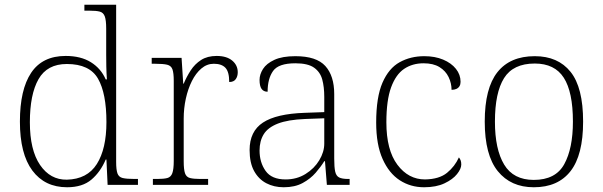

<svg xmlns="http://www.w3.org/2000/svg" viewBox="-20 -780 2543 810"><path d="M263 10Q169 10 116.5 -60.5Q64 -131 64 -267Q64 -402 111.5 -473Q159 -544 257 -544Q321 -544 363.5 -517.5Q406 -491 426 -445H431Q429 -472 428.5 -499.5Q428 -527 428 -548V-659Q428 -695 422 -711Q416 -727 401 -731Q386 -735 358 -735H336V-760H470V-97Q470 -64 475.5 -48.5Q481 -33 497.5 -29Q514 -25 548 -25H562V0H434L429 -107H426Q404 -55 366 -22.5Q328 10 263 10ZM262 -22Q348 -24 388.5 -88Q429 -152 429 -265Q429 -386 393.5 -448Q358 -510 262 -510Q179 -510 142.5 -446Q106 -382 106 -264Q106 -147 149 -84Q192 -21 262 -22Z M625 0V-25H643Q671 -25 686 -29Q701 -33 707 -49.5Q713 -66 713 -101V-439Q713 -472 707.5 -487.5Q702 -503 685 -507Q668 -511 635 -511H620V-536H746L753 -427H755Q767 -456 784.5 -483Q802 -510 828.5 -527Q855 -544 894 -544Q936 -544 959.5 -524.5Q983 -505 983 -475Q983 -458 974.5 -446Q966 -434 947 -434Q947 -477 931 -494Q915 -511 882 -511Q853 -511 829.5 -491Q806 -471 789.5 -438Q773 -405 764 -364Q755 -323 755 -280V-100Q755 -65 760.5 -49Q766 -33 781.5 -29Q797 -25 825 -25H858V0Z M1177 10Q1136 10 1103.5 -7Q1071 -24 1052 -58.5Q1033 -93 1033 -147Q1033 -226 1089.5 -263Q1146 -300 1265 -304L1348 -307V-371Q1348 -413 1339.5 -444.5Q1331 -476 1305 -494.5Q1279 -513 1226 -513Q1155 -513 1132 -480.5Q1109 -448 1109 -393Q1092 -393 1083.5 -405Q1075 -417 1075 -443Q1075 -466 1089.5 -489Q1104 -512 1137.5 -527.5Q1171 -543 1226 -543Q1315 -543 1352.5 -501.5Q1390 -460 1390 -383V-111Q1390 -75 1394 -56.5Q1398 -38 1410.5 -31.5Q1423 -25 1449 -25H1455V0H1359L1351 -100H1348Q1334 -77 1312 -51.5Q1290 -26 1257 -8Q1224 10 1177 10ZM1185 -23Q1232 -23 1269 -46Q1306 -69 1327 -104Q1348 -139 1348 -174V-281L1267 -278Q1194 -275 1152 -258.5Q1110 -242 1092.5 -213.5Q1075 -185 1075 -145Q1075 -95 1100.5 -59Q1126 -23 1185 -23Z M1769 10Q1712 10 1666.5 -19.5Q1621 -49 1594 -109.5Q1567 -170 1567 -263Q1567 -370 1593.5 -431Q1620 -492 1666 -517.5Q1712 -543 1770 -543Q1815 -543 1849.5 -528.5Q1884 -514 1903.5 -489.5Q1923 -465 1923 -435Q1923 -424 1918.5 -416.5Q1914 -409 1905.5 -405Q1897 -401 1885 -401Q1885 -429 1872.5 -455Q1860 -481 1834 -497Q1808 -513 1767 -513Q1720 -513 1685 -489.5Q1650 -466 1630 -411.5Q1610 -357 1610 -264Q1610 -147 1656.5 -85Q1703 -23 1773 -23Q1833 -24 1866 -51Q1899 -78 1916 -116Q1921 -110 1923.5 -103Q1926 -96 1926 -86Q1926 -68 1908 -45.5Q1890 -23 1855 -6.5Q1820 10 1769 10Z M2232 10Q2135 10 2080 -58Q2025 -126 2025 -267Q2025 -408 2078.5 -475.5Q2132 -543 2236 -543Q2334 -543 2387 -477Q2440 -411 2440 -267Q2440 -126 2387 -58Q2334 10 2232 10ZM2232 -21Q2324 -21 2360.5 -87.5Q2397 -154 2397 -267Q2397 -392 2358.5 -452Q2320 -512 2236 -512Q2145 -512 2106.5 -450.5Q2068 -389 2068 -267Q2068 -150 2107 -85.5Q2146 -21 2232 -21Z"/></svg>

Font: Noto Serif Hentaigana ExtraLight
Style: Regular
Weight: 200
Designer: Kazuhiro Yamada
Foundry: nipponia
Version: Version 1.000